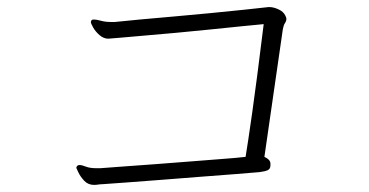

<svg xmlns="http://www.w3.org/2000/svg" viewBox="-20 -605 1040 541"><path d="M742 -139Q742 -129 734.5 -125.5Q727 -122 711 -120Q688 -118 644 -114.5Q600 -111 546 -107Q492 -103 437.5 -98.5Q383 -94 338.5 -91Q294 -88 269 -86Q263 -86 257 -85Q251 -84 245 -84Q228 -84 217 -96Q206 -108 200.5 -120Q195 -132 195 -132Q195 -135 198 -138Q200 -140 204 -140Q211 -140 222 -135.5Q233 -131 253 -131H262Q288 -133 329 -136Q370 -139 418.5 -142.5Q467 -146 515.5 -150Q564 -154 605 -157Q646 -160 672 -163Q678 -199 690.5 -286.5Q703 -374 723 -537Q701 -535 661 -531Q621 -527 573 -522Q525 -517 475.5 -512.5Q426 -508 384.5 -504.5Q343 -501 316 -498.5Q289 -496 285 -496Q272 -496 260.5 -506Q249 -516 242.5 -527.5Q236 -539 236 -543Q236 -546 239 -549Q241 -550 245 -550Q252 -550 264.5 -546.5Q277 -543 294 -543H303Q330 -546 374 -550Q418 -554 469.5 -558.5Q521 -563 572.5 -568Q624 -573 667 -577.5Q710 -582 736 -585H740Q751 -585 765 -578.5Q779 -572 784 -561Q787 -555 787 -552Q787 -546 783 -540Q779 -534 777 -523L725 -163Q741 -156 742 -145Z"/></svg>

Font: Moon Stars Kai T Light
Style: Regular
Weight: 300
Designer: GuiWonder
Version: Version 1.101